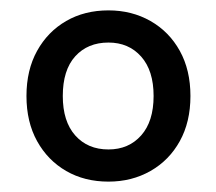

<svg xmlns="http://www.w3.org/2000/svg" viewBox="-20 -734 417 370"><path d="M189 -384Q143 -384 107.5 -404.5Q72 -425 51.5 -462Q31 -499 31 -549Q31 -599 51.5 -636Q72 -673 107.5 -693.5Q143 -714 189 -714Q234 -714 270 -693.5Q306 -673 326.5 -636Q347 -599 347 -549Q347 -499 326.5 -462Q306 -425 270 -404.5Q234 -384 189 -384ZM189 -446Q228 -446 252 -473Q276 -500 276 -549Q276 -598 252 -625Q228 -652 189 -652Q149 -652 125 -625.5Q101 -599 101 -549Q101 -500 125 -473Q149 -446 189 -446Z"/></svg>

Font: Nunito Sans 12pt ExtraLight 7pt Medium
Style: Regular
Weight: 500
Version: Version 3.101;gftools[0.9.27]